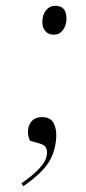

<svg xmlns="http://www.w3.org/2000/svg" viewBox="-20 -502 299 664"><path d="M126.5 -430Q127.7 -453 140 -467.5Q152.2 -482 171.2 -482Q212.2 -482 209.7 -433Q208.6 -412 196.8 -397Q185 -382 165 -382Q147 -382 136.2 -395Q125.4 -408 126.5 -430ZM60.6 142 54.1 132Q93.5 105 117.4 79Q141.2 53 142.5 29Q143.2 15 137.7 6.5Q132.1 -2 112.4 -7L83.8 -15Q70.4 -46 82.2 -71.5Q94.1 -97 125.1 -97Q154.1 -97 165 -77Q176 -57 174.5 -28Q171.8 23 147.3 61Q122.8 99 60.6 142Z"/></svg>

Font: Literata 72pt ExtraLight
Style: Italic
Weight: 200
Italic angle: -2°
Designer: Latin by Veronika Burian and Jose Scaglione. Greek by Irene Vlachou. Cyrillic by Vera Evstafieva
Foundry: TypeTogether
Version: Version 3.002